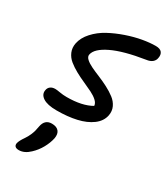

<svg xmlns="http://www.w3.org/2000/svg" viewBox="-241 -790 1067 1223"><g transform="rotate(30 292.5 -178.5)"><path d="M188 -12.2Q120.1 -12.2 87.6 -33.7Q55.2 -55.2 62 -88.9Q64.9 -106.4 78.4 -116.7Q91.8 -127 113.8 -127Q125 -127 149.7 -122.6Q174.3 -118.2 201.2 -118.2Q314.5 -118.2 381.8 -157.2Q380.9 -176.3 362.1 -193.6Q343.3 -210.9 314.2 -225.3Q285.2 -239.7 250.7 -254.9Q216.3 -270 183.3 -288.1Q150.4 -306.2 124.5 -327.1Q98.6 -348.1 85.9 -377.9Q73.2 -407.7 80.1 -442.9Q89.4 -488.8 126.5 -529.5Q163.6 -570.3 214.1 -597.7Q264.6 -625 323.5 -645.3Q382.3 -665.5 435.5 -674.8Q488.8 -684.1 530.8 -684.1Q563.5 -684.1 575.9 -668Q588.4 -651.9 583 -626Q580.1 -606.4 564.5 -593.5Q548.8 -580.6 521 -577.1Q368.2 -553.2 284.2 -512.7Q200.2 -472.2 190.9 -424.8Q187.5 -408.2 204.1 -392.6Q220.7 -377 249.3 -363.3Q277.8 -349.6 313 -335.2Q348.1 -320.8 382.6 -303Q417 -285.2 444.3 -264.4Q471.7 -243.7 485.4 -214.4Q499 -185.1 492.2 -150.9Q482.9 -105 440.2 -73.2Q397.5 -41.5 333.5 -26.9Q269.5 -12.2 188 -12.2ZM106 327.1Q86.9 327.1 78.6 318.6Q70.3 310.1 73.2 294.9Q77.6 274.9 101.1 241.2Q115.2 220.7 124 200Q132.8 179.2 135.7 167.5Q138.7 155.8 143.1 131.8Q153.8 75.2 205.1 75.2Q240.2 75.2 256.3 94Q272.5 112.8 266.1 147.9Q258.3 184.6 237.1 223.1Q215.8 261.7 184.1 291Q146.5 327.1 106 327.1Z"/></g></svg>

Font: Shantell Sans Irregular
Style: Italic
Weight: 500
Italic angle: -11.31°
Designer: Stephen Nixon, Anya Danilova, Shantell Martin
Foundry: Arrow Type
Version: Version 1.006;[9816181b4]